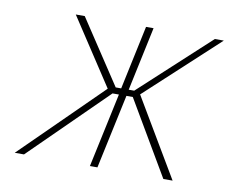

<svg xmlns="http://www.w3.org/2000/svg" viewBox="-62 -577 785 654"><g transform="rotate(10 331.0 -250.0)"><path d="M393 -500 346 -279H327L181 -500H150L301 -270L27 0H59L320 -257H342L287 0H313L368 -257H390L541 0H573L413 -270L662 -500H631L391 -279H372L419 -500Z"/></g></svg>

Font: LT Wave Mono Thin
Style: Italic
Weight: 100
Designer: Daniel Lyons
Version: Version 2.5 (Glyphs App)